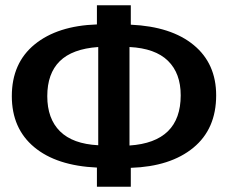

<svg xmlns="http://www.w3.org/2000/svg" viewBox="-20 -711 868 731"><path d="M478 -72V0H349V-73Q195 -80 110 -151Q25 -222 25 -345Q25 -471 112 -542Q199 -613 349 -618V-691H478V-617Q632 -610 717.5 -539.5Q803 -469 803 -348Q803 -220 716 -148.5Q629 -77 478 -72ZM354 -158V-532Q255 -525 207.5 -478Q160 -431 160 -345Q160 -259 208.5 -211Q257 -163 354 -158ZM668 -348Q668 -432 619.5 -479.5Q571 -527 473 -532V-157Q668 -170 668 -348Z"/></svg>

Font: Fira Sans Medium
Style: Regular
Weight: 500
Designer: bBox Type GmbH & Carrois Corporate GbR & Edenspiekermann AG
Foundry: bBox Type GmbH & Carrois Corporate GbR & Edenspiekermann AG
Version: Version 4.301